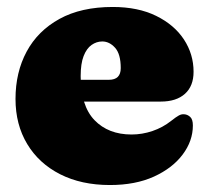

<svg xmlns="http://www.w3.org/2000/svg" viewBox="-20 -517 600 551"><path d="M535.5 -311Q535.5 -270 510.8 -247.8Q486 -225.5 441.5 -225.5H160V-288H292.5Q326.5 -288 326.5 -321.5Q326.5 -362 310.2 -380Q294 -398 273.5 -398Q257 -398 242.8 -388Q228.5 -378 220 -356.2Q211.5 -334.5 211.5 -298.5Q211.5 -213.5 251.2 -172.2Q291 -131 357.5 -131Q388 -131 417.5 -141Q447 -151 471 -170Q485.5 -181.5 493.5 -185.8Q501.5 -190 509 -189Q518 -188.5 525.8 -181.5Q533.5 -174.5 533.5 -157Q533.5 -112.5 504.2 -73.5Q475 -34.5 421.8 -10.2Q368.5 14 295.5 14Q213.5 14 152.5 -17Q91.5 -48 58 -103.8Q24.5 -159.5 24.5 -233Q24.5 -309.5 56.5 -369Q88.5 -428.5 150.8 -462.8Q213 -497 303.5 -497Q376 -497 428 -471.5Q480 -446 507.8 -403.8Q535.5 -361.5 535.5 -311Z"/></svg>

Font: Fraunces SuperSoft 9pt
Style: Regular
Weight: 900
Version: Version 1.000;[b76b70a41]